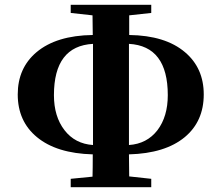

<svg xmlns="http://www.w3.org/2000/svg" viewBox="-20 -779 925 801"><path d="M368 -596Q205 -587 205 -382Q205 -293 249 -236Q293 -179 368 -174ZM518 -174Q593 -179 637 -236Q680 -293 680 -382Q680 -587 518 -596ZM519 -633Q670 -631 752 -561Q830 -495 830 -385Q830 -273 751 -207Q669 -139 518 -135L519 -43L611 -33V2H275V-33L366 -42Q367 -73 367 -135Q216 -139 134 -207Q54 -273 54 -385Q54 -495 132 -561Q215 -631 367 -633L366 -715L275 -725V-759H611V-725L519 -715Z"/></svg>

Font: Source Han Serif CN Heavy
Style: Regular
Weight: 900
Designer: Ryoko NISHIZUKA  (kana & ideographs); Frank Grießhammer (Latin, Greek & Cyrillic); Wenlong ZHANG  (bopomofo); Sandoll Co
Foundry: Adobe Systems Incorporated
Version: Version 1.000;PS 1;hotconv 16.6.53;makeotf.lib2.5.65590